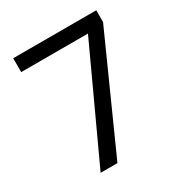

<svg xmlns="http://www.w3.org/2000/svg" viewBox="-168 -836 907 959"><g transform="rotate(-30 286.0 -357.0)"><path d="M136 0 429 -634H44V-714H523V-646L233 0Z"/></g></svg>

Font: Noto Sans Meroitic
Style: Regular
Weight: 400
Designer: Monotype Design Team
Foundry: Monotype Imaging Inc.
Version: Version 2.002; ttfautohint (v1.8.4.7-5d5b)